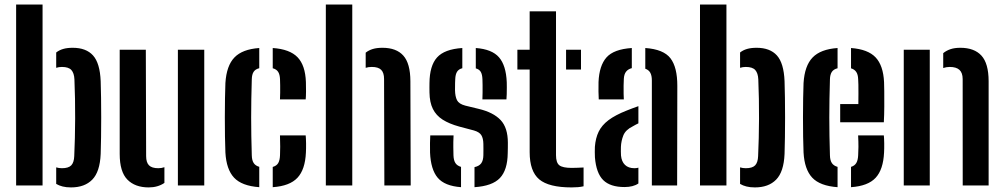

<svg xmlns="http://www.w3.org/2000/svg" viewBox="-20 -820 4440 849"><path d="M51.3 0V-800H168.2V0ZM228.5 -6.8V-79.9Q234.4 -78.1 240.8 -77.1Q247.2 -76.2 253.8 -76.2Q283 -76.2 295.2 -89Q307.3 -101.8 308.3 -129.7Q310.1 -168.2 311.1 -209.9Q312.1 -251.6 312.3 -295.2Q312.4 -338.9 311.7 -382.7Q310.9 -426.5 309.1 -469.2Q307.8 -496.6 295.7 -510.3Q283.5 -524 253.8 -524Q240.5 -524 228.5 -520.1V-587.9Q241.7 -598.4 259.3 -603.5Q276.9 -608.7 301.5 -608.7Q360.8 -608.7 391.4 -574.8Q422 -540.8 425.2 -461Q426.2 -429.6 426.9 -387.6Q427.5 -345.7 427.5 -300.5Q427.5 -255.3 426.9 -213.3Q426.2 -171.2 425.2 -139Q421.8 -60.1 388 -25.7Q354.3 8.7 294.1 8.7Q272.7 8.7 256.8 4.6Q240.9 0.6 228.5 -6.8Z M509.3 -139.4V-600H624.8L626.2 -129.7Q626.2 -101.8 638.8 -89Q651.5 -76.2 680 -76.2Q694.8 -76.2 707 -80.7V-11.2Q677.8 8.7 637.5 8.7Q577.1 8.7 543.2 -25.9Q509.3 -60.5 509.3 -139.4ZM766.6 0V-600H883.2V0Z M976.7 -145.4Q975.4 -175.2 974.8 -216Q974.2 -256.9 974.2 -301.1Q974.2 -345.4 974.9 -385.3Q975.5 -425.3 976.7 -453Q981.5 -529.5 1016.6 -565.9Q1051.6 -602.4 1126.4 -607.7V-518.4Q1109.2 -514.2 1101.5 -502.4Q1093.9 -490.7 1093.4 -469.6Q1091.9 -423.6 1091.3 -381.9Q1090.6 -340.2 1090.6 -300Q1090.6 -259.8 1091.3 -218.8Q1091.9 -177.9 1093.4 -132.9Q1093.9 -111.2 1101.7 -99.2Q1109.4 -87.2 1126.4 -82.3V7.7Q1048.9 2.1 1014.9 -34.5Q980.9 -71 976.7 -145.4ZM1186 7.7V-81.8Q1203.2 -86.7 1210.3 -99.1Q1217.4 -111.6 1218.2 -133.7Q1219 -151.7 1219 -172Q1219 -192.2 1218 -221.4H1331.7Q1333 -209.4 1333.4 -185.9Q1333.7 -162.4 1332.7 -145.4Q1329.4 -70.2 1295.2 -33.8Q1261.1 2.6 1186 7.7ZM1218 -380.4Q1218.7 -393.4 1218.9 -409.7Q1219 -426.1 1218.9 -442.1Q1218.7 -458.1 1218.2 -469.8Q1217.4 -490.1 1210.2 -501.8Q1203 -513.6 1186 -518.2V-607.7Q1261.1 -602.6 1295.6 -567Q1330 -531.4 1332.7 -457.3Q1333.5 -438.9 1333.2 -415.5Q1333 -392.1 1331.7 -380.4Z M1420.8 0V-800H1537.7V0ZM1679.6 0 1678.3 -470.6Q1678.3 -498.4 1665.5 -511.2Q1652.8 -524 1624 -524Q1609.2 -524 1597 -520.1V-587.1Q1610.5 -597.9 1628.3 -603.3Q1646.1 -608.7 1671 -608.7Q1732.5 -608.7 1763.4 -574.2Q1794.4 -539.7 1794.7 -461L1796.1 0Z M1881.6 -145.4Q1881.1 -168.1 1881.4 -188Q1881.7 -208 1882.6 -221.4H1985.6Q1984.1 -189.5 1984.5 -168.9Q1984.9 -148.4 1985.2 -132.9Q1986 -110.7 1993.9 -98.8Q2001.8 -86.9 2018.6 -82.1V7.7Q1946.2 2.4 1915.4 -34.1Q1884.7 -70.5 1881.6 -145.4ZM2078.2 7.7V-81Q2098.4 -85.3 2107.7 -97.7Q2117 -110.1 2117.4 -133.7Q2117.6 -147.3 2117.6 -153.5Q2117.6 -159.7 2117.6 -165.4Q2117.6 -171.1 2117.4 -183.4Q2117 -208.5 2108.3 -222.4Q2099.6 -236.3 2075.3 -243.2L2010.2 -260.5Q1966.2 -272.6 1937.3 -291Q1908.4 -309.5 1894.1 -338.4Q1879.7 -367.3 1879.1 -411.3Q1878.9 -424 1878.9 -433.3Q1878.9 -442.7 1879.1 -452.7Q1879.7 -529.3 1912.5 -565.9Q1945.3 -602.6 2024.3 -607.7V-518.4Q2008 -514.2 2000.9 -502.5Q1993.8 -490.9 1993 -469.6Q1992.8 -464.2 1992.3 -453Q1991.8 -441.9 1992 -421.7Q1992.5 -393.4 2000.9 -376.8Q2009.4 -360.3 2037.3 -353L2096.2 -338.7Q2161.4 -323.3 2193.6 -289.2Q2225.7 -255.2 2225.7 -188.6Q2225.7 -176.3 2225.6 -165.8Q2225.5 -155.3 2225.1 -142.5Q2224.2 -68.3 2190.6 -32.8Q2157 2.6 2078.2 7.7ZM2113.1 -380.4Q2113.8 -394 2113.9 -411.1Q2114.1 -428.3 2113.9 -444.1Q2113.8 -460 2113.3 -469.8Q2112.5 -490.6 2106 -502Q2099.6 -513.3 2083.9 -517.7V-607.7Q2155.4 -602.4 2186.5 -566.6Q2217.7 -530.9 2220.8 -456.6Q2221.1 -448.9 2221.1 -433.7Q2221.1 -418.6 2220.7 -403.4Q2220.3 -388.2 2219.4 -380.4Z M2267.8 -512.6V-600H2322.1V-770H2438.6V-133.7Q2438.6 -100.4 2453.5 -89Q2468.4 -77.6 2508 -77.6Q2522.4 -77.6 2534 -78.2Q2545.6 -78.8 2560.5 -79.4V3.7Q2548.5 6.5 2535.6 7.6Q2522.7 8.7 2507.4 8.7Q2406.9 8.7 2364.5 -26.8Q2322.1 -62.4 2322.1 -147.2V-512.6ZM2483.1 -512.6V-600H2549.1V-512.6Z M2610.7 -124.1Q2610.2 -134.7 2610.1 -147.6Q2610 -160.5 2610.5 -170.8Q2613.4 -209.2 2627.2 -237.7Q2641 -266.2 2670.8 -288.7Q2700.6 -311.2 2751.5 -331.3Q2764.4 -336.5 2777.2 -341.3Q2789.9 -346 2802.9 -350.6V-274.6Q2797.2 -272.1 2791.1 -268.7Q2785.1 -265.2 2778.3 -261.5Q2746.4 -246 2736.5 -221.6Q2726.7 -197.1 2725.6 -170.3Q2725.3 -157.2 2725.4 -149.9Q2725.5 -142.6 2726 -132.3Q2728.5 -105.5 2743.6 -90.9Q2758.8 -76.2 2785.6 -76.2Q2795.8 -76.2 2802.9 -78.6V-8.7Q2779.9 7.1 2741.5 7.1Q2678.6 7.1 2647.5 -23.5Q2616.4 -54.2 2610.7 -124.1ZM2627.6 -380.4Q2626.7 -393.9 2626.4 -415.5Q2626.1 -437.1 2626.6 -457.3Q2629.7 -529.7 2661.8 -566.1Q2694 -602.4 2773.8 -607.7V-518.7Q2757.7 -514.7 2748.6 -503.3Q2739.5 -491.9 2738.5 -471.1Q2737.7 -461 2737.5 -441.8Q2737.2 -422.5 2737.6 -404.6Q2738 -386.6 2738.5 -380.4ZM2862.4 0V-464.7Q2862.4 -485.5 2855.6 -498.2Q2848.8 -510.8 2833.4 -516.1V-607.7Q2914.1 -602.1 2944.7 -562.3Q2975.3 -522.4 2975 -440.2L2974.2 0Z M3075.3 0V-800H3192.2V0ZM3252.5 -6.8V-79.9Q3258.4 -78.1 3264.8 -77.1Q3271.2 -76.2 3277.8 -76.2Q3307 -76.2 3319.2 -89Q3331.3 -101.8 3332.3 -129.7Q3334.1 -168.2 3335.1 -209.9Q3336.1 -251.6 3336.3 -295.2Q3336.4 -338.9 3335.7 -382.7Q3334.9 -426.5 3333.1 -469.2Q3331.8 -496.6 3319.7 -510.3Q3307.5 -524 3277.8 -524Q3264.5 -524 3252.5 -520.1V-587.9Q3265.7 -598.4 3283.3 -603.5Q3300.9 -608.7 3325.5 -608.7Q3384.8 -608.7 3415.4 -574.8Q3446 -540.8 3449.2 -461Q3450.2 -429.6 3450.9 -387.6Q3451.5 -345.7 3451.5 -300.5Q3451.5 -255.3 3450.9 -213.3Q3450.2 -171.2 3449.2 -139Q3445.8 -60.1 3412 -25.7Q3378.3 8.7 3318.1 8.7Q3296.7 8.7 3280.8 4.6Q3264.9 0.6 3252.5 -6.8Z M3533.2 -145.4Q3531.9 -175.2 3531.3 -216Q3530.7 -256.9 3530.7 -301.1Q3530.7 -345.4 3531.4 -385.3Q3532 -425.3 3533.2 -453Q3538 -529.5 3573.3 -565.9Q3608.5 -602.4 3683.6 -607.7V-518.2Q3665.7 -513.7 3658 -501.7Q3650.4 -489.6 3649.9 -469.6Q3648.4 -423.8 3647.8 -382.1Q3647.1 -340.4 3647.1 -300.2Q3647.1 -260 3647.8 -218.9Q3648.4 -177.9 3649.9 -132.9Q3650.4 -111 3658.4 -99Q3666.3 -87 3683.6 -82.1V7.7Q3605.6 2.1 3571.5 -34.5Q3537.4 -71 3533.2 -145.4ZM3743.1 7.7V-82.1Q3759.1 -86.9 3766.4 -99.2Q3773.7 -111.4 3774.7 -133.7Q3775.7 -148.7 3775.9 -170.8Q3776 -192.8 3774.5 -221.4H3888.2Q3889.5 -210 3889.9 -185.9Q3890.2 -161.7 3889.2 -145.4Q3885.7 -70.2 3851.9 -33.8Q3818.2 2.6 3743.1 7.7ZM3695.2 -279.5V-359.9H3775.5Q3775.9 -383 3775.9 -405.6Q3775.9 -428.2 3775.7 -445.3Q3775.4 -462.5 3774.7 -469.6Q3774 -490.5 3766.2 -501.9Q3758.5 -513.4 3743.1 -517.9V-607.7Q3818 -602.1 3851.8 -566.3Q3885.6 -530.5 3889.2 -457.3Q3889.7 -445.7 3890.1 -415.7Q3890.5 -385.8 3890.2 -348.9Q3890 -312 3888.2 -279.5Z M3976.3 0V-600H4091.3V0ZM4237 0 4236.8 -470.6Q4236.6 -498.4 4222.4 -511.2Q4208.3 -524 4179.5 -524Q4172 -524 4164.8 -522.8Q4157.6 -521.5 4150.8 -519.2V-585Q4165 -596.6 4183.1 -602.6Q4201.2 -608.7 4226.5 -608.7Q4288 -608.7 4319.7 -574.2Q4351.4 -539.7 4351.6 -461V0Z"/></svg>

Font: Big Shoulders Stencil Text Thin
Style: Regular
Weight: 100
Designer: Patric King
Foundry: XO Type Co
Version: Version 2.001